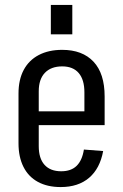

<svg xmlns="http://www.w3.org/2000/svg" viewBox="-20 -750 499 778"><path d="M226 8Q172 8 133.5 -13Q95 -34 75 -74Q55 -114 55 -169V-371Q55 -427 76 -466.5Q97 -506 137 -527Q177 -548 232 -548Q314 -548 359 -500Q404 -452 404 -359V-243H122V-299H337L322 -265V-376Q322 -427 299 -454Q276 -481 232 -481Q187 -481 162 -455Q137 -429 137 -380V-158Q137 -108 160.5 -82Q184 -56 228 -56Q268 -56 290.5 -78Q313 -100 320 -144L398 -138Q385 -67 341 -29.5Q297 8 226 8ZM273 -730V-611H186V-730Z"/></svg>

Font: Pathway Extreme Condensed
Style: Regular
Weight: 400
Width: 3
Version: Version 1.001;gftools[0.9.26]